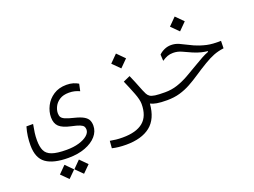

<svg xmlns="http://www.w3.org/2000/svg" viewBox="-131 -900 2020 1524"><g transform="rotate(-20 879.0 -138.5)"><path d="M272.5 164.1Q147.5 164.1 85.2 119.6Q22.9 75.2 22.9 -32.7Q22.9 -70.3 27.8 -107.7Q32.7 -145 44.4 -185.1H100.6Q92.8 -144 88.9 -114.7Q85 -85.4 85 -52.2Q85 1.5 100.3 34.9Q115.7 68.4 158.2 83.7Q200.7 99.1 282.2 99.1Q340.8 99.1 386.2 85.7Q431.6 72.3 457.8 50Q483.9 27.8 483.9 1.5Q483.9 -13.7 477.1 -24.9Q470.2 -36.1 447.8 -45.4Q425.3 -54.7 378.4 -64.5Q310.1 -79.1 281 -106.4Q252 -133.8 252 -185.5Q252 -233.9 275.6 -280.3Q299.3 -326.7 344.7 -356.7Q390.1 -386.7 454.6 -386.7Q486.3 -386.7 511 -379.2Q535.6 -371.6 553.7 -360.4L541 -301.3Q521.5 -310.5 500 -315.9Q478.5 -321.3 452.1 -321.3Q403.8 -321.3 373.3 -301.8Q342.8 -282.2 328.4 -253.4Q314 -224.6 314 -197.3Q314 -177.2 321.8 -164.3Q329.6 -151.4 352.8 -141.1Q376 -130.9 422.9 -119.6Q474.6 -106.9 501 -91.3Q527.3 -75.7 536.6 -55.9Q545.9 -36.1 545.9 -9.8Q545.9 38.6 512 77.9Q478 117.2 416.7 140.6Q355.5 164.1 272.5 164.1ZM223.6 324.7 163.6 265.1 223.6 204.6 283.7 265.1ZM345.7 324.7 285.6 265.1 345.7 204.6 405.8 265.1Z M1027.3 -20Q1017.6 106.4 944.1 164.6Q870.6 222.7 739.7 222.7Q673.8 222.7 622.1 210L627 148.9Q654.3 153.8 677.7 156.5Q701.2 159.2 733.9 159.2Q848.1 159.2 906.2 111.1Q964.4 63 964.4 -40Q964.4 -75.7 942.1 -133.3Q919.9 -190.9 892.1 -254.4L950.2 -280.3Q978.5 -215.3 993.7 -175.3Q1008.8 -135.3 1023.4 -106Q1031.7 -90.3 1045.4 -80.8Q1059.1 -71.3 1088.4 -67.1Q1117.7 -63 1171.9 -63Q1190.4 -63 1197.8 -56.6Q1205.1 -50.3 1205.1 -33.2Q1205.1 -12.7 1194.3 -5.4Q1183.6 2 1166 2Q1111.8 2 1079.6 -3.7Q1047.4 -9.3 1027.3 -20ZM909.7 -359.9 847.2 -422.4 909.7 -485.4 972.2 -422.4Z M1164.6 2Q1152.8 2 1145.3 -5.6Q1137.7 -13.2 1137.7 -31.2Q1137.7 -63 1171.9 -63Q1226.6 -63 1275.1 -78.9Q1323.7 -94.7 1373.5 -122.6Q1423.3 -150.4 1481.4 -185.5Q1515.1 -205.6 1543.2 -221.2Q1571.3 -236.8 1601.6 -248V-253.9Q1578.6 -256.3 1550.3 -262.9Q1522 -269.5 1483.4 -285.6Q1444.8 -301.8 1410.2 -318.8Q1375 -335.4 1337.4 -335.4Q1310.5 -335.4 1289.3 -327.6Q1268.1 -319.8 1242.7 -302.7L1239.7 -356.4Q1259.8 -376 1286.6 -387.7Q1313.5 -399.4 1342.8 -399.4Q1377 -399.4 1408.7 -385.3Q1440.4 -371.1 1476.1 -352.5Q1511.2 -333.5 1555.2 -318.4Q1585 -308.6 1609.9 -303.2Q1634.8 -297.9 1662.6 -295.9Q1681.2 -294.4 1704.1 -294.4Q1715.3 -294.4 1728 -294.9L1726.6 -232.4Q1678.2 -226.1 1639.9 -210.9Q1601.6 -195.8 1556.2 -168.5Q1501.5 -135.7 1456.1 -105Q1410.2 -74.2 1366.5 -50.3Q1322.8 -26.4 1274.2 -12.2Q1225.6 2 1164.6 2ZM1448.2 -476.6 1385.7 -539.1 1448.2 -602.1 1510.7 -539.1Z"/></g></svg>

Font: CaskaydiaMono NF Light
Style: Regular
Weight: 300
Designer: Aaron Bell
Foundry: Saja Typeworks
Version: Version 2111.001; ttfautohint (v1.8.4);Nerd Fonts 3.1.1